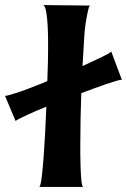

<svg xmlns="http://www.w3.org/2000/svg" viewBox="-97 -733 504 762"><path d="M-77.1 -352.5Q-70.3 -352.5 -52.7 -357.9Q-35.2 -363.3 -16.1 -369.6Q2.9 -376 20 -382.8Q37.1 -389.6 44.9 -392.6Q50.8 -394.5 62.5 -399.4Q74.2 -404.3 90.8 -411.1Q92.8 -457 93.3 -489.7Q93.8 -522.5 93.8 -535.2Q93.8 -543.9 93.8 -570.8Q93.8 -597.7 92.3 -627.9Q90.8 -658.2 86.9 -683.1Q83 -708 75.2 -712.9L261.7 -710.9Q256.8 -710 254.4 -699.2Q252 -688.5 251 -684.6Q240.2 -635.7 237.3 -585.4Q234.4 -535.2 231.4 -485.4L230.5 -470.7Q273.4 -490.2 305.7 -505.9Q337.9 -521.5 344.7 -528.3L386.7 -416Q381.8 -417 364.7 -412.1Q347.7 -407.2 324.7 -399.4Q301.8 -391.6 275.4 -381.8Q249 -372.1 225.6 -363.3Q223.6 -311.5 222.7 -260.7Q221.7 -210 221.7 -157.2Q221.7 -149.4 221.7 -124.5Q221.7 -99.6 222.7 -72.3Q223.6 -44.9 225.6 -21Q227.5 2.9 232.4 8.8H59.6Q64.5 2 68.4 -28.8Q72.3 -59.6 75.7 -104Q79.1 -148.4 82 -202.6Q85 -256.8 86.9 -309.6Q67.4 -301.8 47.9 -293.5Q28.3 -285.2 11.7 -277.3Q-4.9 -269.5 -17.6 -263.2Q-30.3 -256.8 -35.2 -252.9Z"/></svg>

Font: Cherry Cream Soda
Style: Regular
Weight: 400
Designer: Font Diner, Inc
Foundry: Font Diner, Inc
Version: Version 1.000